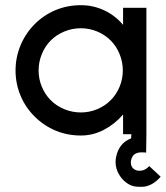

<svg xmlns="http://www.w3.org/2000/svg" viewBox="-20 -518 640 741"><path d="M600 164Q567 202 528 203H520Q509 203 497 201Q480 197 465 185Q450 173 441 158Q426 134 426 107Q426 100 428 88Q439 34 486 16L487 0H455V-76Q423 -39 381 -17Q339 5 292 5Q240 5 194.5 -14Q149 -33 114 -68Q79 -102 59.5 -148.5Q40 -195 40 -246Q40 -297 59.5 -343.5Q79 -390 114 -425Q149 -460 194.5 -479Q240 -498 292 -498Q340 -498 382.5 -478Q425 -458 455 -422V-488H545V0L544 71Q538 70 526 70Q511 70 500.5 76.5Q490 83 486 100Q485 103 485 109Q485 124 494.5 132.5Q504 141 518 141Q540 141 556 123ZM454 -246Q454 -279 441.5 -309.5Q429 -340 407 -362Q385 -384 355 -396.5Q325 -409 292 -409Q259 -409 228.5 -396.5Q198 -384 176 -362Q154 -340 141.5 -309.5Q129 -279 129 -246Q129 -213 141.5 -183Q154 -153 176 -131Q198 -109 228.5 -96.5Q259 -84 292 -84Q325 -84 355 -96.5Q385 -109 407 -131Q429 -153 441.5 -183Q454 -213 454 -246Z"/></svg>

Font: Sulphur Point
Style: Bold
Weight: 700
Designer: Noponies / Dale Sattler
Foundry: Noponies
Version: Version 1.000; ttfautohint (v1.8)